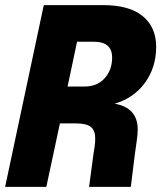

<svg xmlns="http://www.w3.org/2000/svg" viewBox="-22 -730 642 750"><path d="M-2 0 149 -710H381Q483 -710 535.5 -667Q588 -624 588 -547Q588 -467 544.5 -407Q501 -347 426 -325Q516 -309 516 -224Q516 -206 512 -178.5Q508 -151 505 -129L489 0H326L344 -135Q347 -150 348.5 -164.5Q350 -179 350 -189Q350 -220 333 -234Q316 -248 274 -248H212L159 0ZM242 -392H308Q358 -392 387 -424.5Q416 -457 416 -505Q416 -567 345 -567H279Z"/></svg>

Font: Geist Mono ExtraBold
Style: Italic
Weight: 800
Italic angle: -12°
Monospace: yes
Designer: Basement.studio, Andrés Briganti, Mateo Zaragoza
Foundry: Basement.studio, Vercel, Andrés Briganti, Guido Ferreyra, Mateo Zaragoza
Version: Version 1.500; ttfautohint (v1.8.4.7-5d5b)